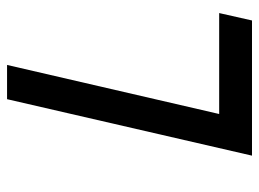

<svg xmlns="http://www.w3.org/2000/svg" viewBox="-115 -619 734 544"><g transform="rotate(-90 252.0 -347.0)"><path d="M83 0 243 -694H340L201 -93H487L466 0Z"/></g></svg>

Font: Panefresco 600wt
Style: Italic
Weight: 600
Foundry: Campivisivi & Chank Co
Version: Version 1.000